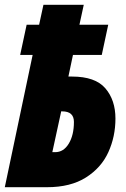

<svg xmlns="http://www.w3.org/2000/svg" viewBox="-25 -780 526 800"><path d="M111 -551H59L86 -677H138L156 -760H324L306 -677H426L399 -551H279L260 -461H275Q372 -461 414 -412Q456 -363 456 -286Q456 -211 426.5 -146Q397 -81 333 -40.5Q269 0 171 0H-5ZM205 -146Q240 -146 261.5 -181.5Q283 -217 283 -272Q283 -316 234 -316H230L193 -146Z"/></svg>

Font: Noto Sans UI CondBlack
Style: Italic
Weight: 900
Width: 3
Italic angle: -12°
Designer: Monotype Design Team
Foundry: Monotype Imaging Inc.
Version: Version 1.001